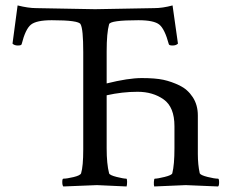

<svg xmlns="http://www.w3.org/2000/svg" viewBox="-20 -674 840 697"><path d="M542 -25.4Q551.8 -25.4 577.6 -31.7Q603.5 -38.1 605.5 -44.9Q613.3 -76.2 613.3 -135.7V-215.8Q613.3 -285.2 574.2 -313Q535.2 -340.8 479.5 -340.8Q423.8 -340.8 367.2 -328.1V-135.7Q367.2 -79.1 376 -44.9Q377.9 -38.1 403.3 -31.7Q428.7 -25.4 438.5 -25.4Q441.4 -25.4 441.4 -14.2Q441.4 -2.9 439.5 2.9Q341.8 -2 332 -2Q322.3 -2 210 2.9Q206.1 -1 206.1 -13.2Q206.1 -25.4 210 -25.4Q222.7 -25.4 247.1 -31.2Q271.5 -37.1 274.4 -44.9Q282.2 -70.3 282.2 -131.8V-484.4Q282.2 -569.3 272.5 -585.9Q266.6 -600.6 168 -600.6Q112.3 -600.6 92.3 -584.5Q72.3 -568.4 58.6 -513.7Q57.6 -508.8 44.9 -508.8Q32.2 -508.8 25.4 -515.6L43.9 -654.3Q83 -644.5 111.3 -644.5L325.2 -640.6L540 -644.5Q570.3 -644.5 606.4 -654.3L626 -515.6Q619.1 -508.8 606.4 -508.8Q593.8 -508.8 592.8 -513.7Q578.1 -568.4 558.6 -584.5Q539.1 -600.6 482.4 -600.6Q379.9 -600.6 376 -585.9Q367.2 -554.7 367.2 -487.3V-371.1Q445.3 -390.6 494.6 -390.6Q543.9 -390.6 573.2 -384.3Q602.5 -377.9 631.8 -363.8Q661.1 -349.6 679.7 -321.3Q698.2 -293 698.2 -254.9V-115.2Q698.2 -76.2 705.1 -44.9Q708 -38.1 733.4 -31.7Q758.8 -25.4 771.5 -25.4Q775.4 -25.4 775.4 -12.2Q775.4 1 771.5 2.9L654.3 -2L540 2.9Q538.1 -1 538.6 -13.2Q539.1 -25.4 542 -25.4Z"/></svg>

Font: CrimsonText-Roman
Style: Roman
Weight: 400
Version: Version 0.13